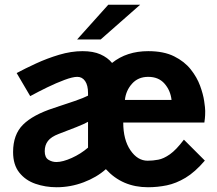

<svg xmlns="http://www.w3.org/2000/svg" viewBox="-20 -776 912 807"><path d="M218 11Q171 11 129 -3.5Q87 -18 61 -50.8Q35 -83.5 35 -137Q35 -210.5 76.8 -252Q118.5 -293.5 206 -322Q256.5 -338.5 294.2 -351.5Q332 -364.5 350 -374V-385Q350 -417.5 337.8 -435.2Q325.5 -453 305 -453Q285.5 -453 251.2 -440.2Q217 -427.5 178.5 -408.8Q140 -390 107 -372L50 -469Q84.5 -487.5 131 -509Q177.5 -530.5 228.5 -545.8Q279.5 -561 327 -561Q372 -561 402.2 -547.5Q432.5 -534 451 -511.5Q512.5 -561 603 -561Q668.5 -561 712 -539.2Q755.5 -517.5 781.8 -484.2Q808 -451 821 -415.5Q834 -380 838.2 -351Q842.5 -322 842.5 -310Q842.5 -289.5 841.2 -278.8Q840 -268 839 -261H498Q498 -189 528 -144.8Q558 -100.5 600.5 -100.5Q622.5 -100.5 645.2 -104.8Q668 -109 694.2 -127.5Q720.5 -146 753 -189L841 -101Q799.5 -52.5 759.8 -28.8Q720 -5 681 3Q642 11 602 11Q494 11 425 -65Q386.5 -30.5 331.5 -9.8Q276.5 11 218 11ZM505 -356H701Q696.5 -396 671.5 -424.5Q646.5 -453 603 -453Q560.5 -453 534.8 -424Q509 -395 505 -356ZM217 -95Q243.5 -95 281.8 -112.2Q320 -129.5 350 -155.5V-264Q336.5 -256 301 -241.8Q265.5 -227.5 226.5 -213Q195 -201 181.5 -183.5Q168 -166 168 -140.5Q168 -114.5 183.2 -104.8Q198.5 -95 217 -95ZM304 -610 435 -756H569L403 -610Z"/></svg>

Font: Junction
Style: Bold
Weight: 700
Designer: Caroline Hadilaksono
Foundry: Caroline Hadilaksono, Tyler Finck, The League of Moveable Type
Version: Version 2.000; ttfautohint (v1.8.3)